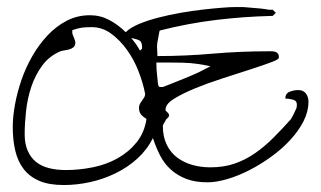

<svg xmlns="http://www.w3.org/2000/svg" viewBox="-20 -530 920 551"><path d="M16.6 -166Q16.6 -194.3 22.9 -229.5Q29.3 -264.6 41.5 -300.3Q53.7 -335.9 72.8 -369.1Q91.8 -402.3 116.7 -428.7Q141.6 -455.1 171.9 -470.7Q202.1 -486.3 238.3 -486.3Q267.6 -486.3 293.5 -472.7Q319.3 -459 340.8 -437.5Q354.5 -451.2 379.4 -461.4Q404.3 -471.7 434.6 -479.5Q464.8 -487.3 498 -493.2Q531.2 -499 561.5 -502.4Q591.8 -505.9 616.7 -507.8Q641.6 -509.8 655.3 -509.8H677.7Q686.5 -508.8 701.2 -507.8Q715.8 -506.8 729 -505.4Q742.2 -503.9 752 -502H762.7L771.5 -493.2L762.7 -484.4Q719.7 -483.4 679.7 -480.5Q639.6 -477.5 599.6 -472.7Q559.6 -467.8 520 -460.4Q480.5 -453.1 438.5 -442.4Q437.5 -440.4 436.5 -434.6Q435.5 -428.7 434.1 -421.4Q432.6 -414.1 431.6 -408.2Q430.7 -402.3 430.7 -399.4V-393.6Q430.7 -389.6 431.2 -384.3Q431.6 -378.9 431.6 -375Q431.6 -371.1 431.6 -369.1Q511.7 -369.1 590.3 -376Q668.9 -382.8 748 -382.8H759.8Q765.6 -382.8 770 -381.3Q774.4 -379.9 777.3 -376.5Q780.3 -373 780.3 -364.3Q780.3 -359.4 756.3 -350.6Q732.4 -341.8 696.3 -330.1Q660.2 -318.4 617.7 -304.7Q575.2 -291 539.6 -276.4Q503.9 -261.7 479.5 -246.6Q455.1 -231.4 455.1 -215.8V-213.9Q455.1 -212.9 456.1 -211.9L460 -208Q463.9 -205.1 463.9 -203.1Q463.9 -202.1 464.8 -201.2V-200.2L465.8 -199.2L464.8 -197.3Q463.9 -196.3 463.9 -194.3L456.1 -186.5Q455.1 -183.6 451.2 -177.2Q447.3 -170.9 447.3 -168.9Q447.3 -137.7 458.5 -114.7Q469.7 -91.8 488.8 -77.6Q507.8 -63.5 532.2 -56.6Q556.6 -49.8 584 -49.8Q622.1 -49.8 653.3 -60.5Q684.6 -71.3 711.9 -90.3Q739.3 -109.4 764.2 -134.3Q789.1 -159.2 813.5 -186.5Q814.5 -187.5 817.4 -192.4Q820.3 -197.3 822.8 -202.6Q825.2 -208 827.6 -212.9Q830.1 -217.8 831.1 -220.7Q831.1 -220.7 831.5 -224.1Q832 -227.5 832 -229.5Q832 -241.2 820.3 -244.1Q808.6 -247.1 798.8 -247.1Q798.8 -261.7 811 -266.6Q823.2 -271.5 835.9 -271.5Q850.6 -271.5 857.9 -261.7Q865.2 -252 865.2 -238.3Q865.2 -210 851.1 -182.1Q836.9 -154.3 813 -128.4Q789.1 -102.5 758.8 -80.6Q728.5 -58.6 696.3 -42Q664.1 -25.4 632.3 -16.1Q600.6 -6.8 575.2 -6.8Q540 -6.8 514.6 -16.6Q489.3 -26.4 470.7 -43Q452.1 -59.6 439.9 -83Q427.7 -106.4 418.9 -133.8Q402.3 -100.6 374.5 -75.2Q346.7 -49.8 311.5 -32.7Q276.4 -15.6 238.3 -7.3Q200.2 1 163.1 1Q121.1 1 93.3 -10.7Q65.4 -22.5 48.3 -44.4Q31.2 -66.4 23.9 -97.2Q16.6 -127.9 16.6 -166ZM50.8 -144.5Q50.8 -117.2 59.6 -97.2Q68.4 -77.1 84 -64.9Q99.6 -52.7 121.1 -47.4Q142.6 -42 168.9 -42Q207 -42 246.1 -49.8Q285.2 -57.6 317.4 -75.7Q349.6 -93.8 372.1 -121.6Q394.5 -149.4 400.4 -188.5Q389.6 -195.3 384.3 -202.1Q378.9 -209 378.9 -220.7Q378.9 -226.6 381.3 -231.4Q383.8 -236.3 387.2 -240.7Q390.6 -245.1 393.6 -250Q396.5 -254.9 396.5 -260.7Q390.6 -292 377.4 -325.7Q364.3 -359.4 344.2 -387.2Q324.2 -415 298.8 -433.6Q273.4 -452.1 243.2 -452.1Q226.6 -452.1 215.3 -450.7Q204.1 -449.2 187.5 -443.4V-434.6Q187.5 -433.6 189 -429.7Q190.4 -425.8 192.4 -421.4Q194.3 -417 195.3 -413.1Q196.3 -409.2 196.3 -408.2Q196.3 -399.4 191.4 -395Q186.5 -390.6 180.2 -388.7Q173.8 -386.7 166.5 -385.7Q159.2 -384.8 153.3 -382.8Q121.1 -369.1 101.1 -341.8Q81.1 -314.5 69.8 -280.8Q58.6 -247.1 54.7 -210.9Q50.8 -174.8 50.8 -144.5ZM428.7 -350.6Q428.7 -331.1 430.7 -315.4Q431.6 -302.7 433.1 -291.5Q434.6 -280.3 438.5 -280.3H447.3Q448.2 -280.3 460 -285.2Q471.7 -290 488.3 -296.4Q504.9 -302.7 522 -310.1Q539.1 -317.4 549.8 -322.3L584 -339.8Q566.4 -343.8 545.9 -346.7Q525.4 -349.6 503.9 -350.1Q482.4 -350.6 462.9 -350.6ZM356.4 -420.9Q371.1 -404.3 381.8 -384.8Q386.7 -388.7 387.7 -390.6V-392.6Q387.7 -393.6 387.7 -394Q387.7 -394.5 387.7 -395.5Q387.7 -411.1 377.9 -415Q368.2 -418.9 356.4 -420.9Z"/></svg>

Font: Zeyada
Style: Regular
Weight: 400
Version: Version 1.002 2010